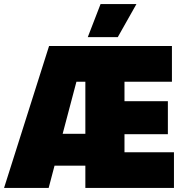

<svg xmlns="http://www.w3.org/2000/svg" viewBox="-34 -927 925 947"><path d="M639 -907H462L399 -744H547ZM-14 0H206L235 -110H387V0H824V-176H580V-265H794V-428H580V-524H814V-700H208ZM275 -267 343 -524H387V-267Z"/></svg>

Font: Fixel Text Black
Style: Regular
Weight: 900
Width: 4
Designer: AlfaBravo + MacPaw
Foundry: Kyrylo Tkachov, Marchela Mozhyna, Serhii Makarenko, Maria Weinstein, Zakhar Kryvoshyya
Version: Version 1.211